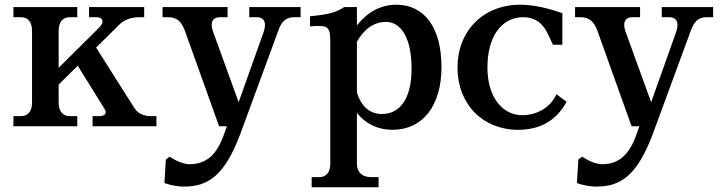

<svg xmlns="http://www.w3.org/2000/svg" viewBox="-20 -536 3057 815"><path d="M552 -75 388 -334 486 -431C507 -452 538 -463 570 -463H592V-506H358V-463H389C417 -463 425 -443 401 -419L229 -248V-405C229 -442 246 -463 276 -463H308V-506H37V-463H69C99 -463 116 -442 116 -405V-101C116 -64 99 -43 69 -43H37V0H308V-43H276C246 -43 229 -64 229 -101V-177L310 -257L423 -75C436 -55 427 -43 399 -43H373V0H644V-43H620C590 -43 565 -55 552 -75Z M765 -405 910 0H943L929 39C896 131 847 161 784 161C759 161 725 146 700 129L684 141L678 241C697 248 728 256 761 256C863 256 934 210 1001 30L1161 -405C1174 -442 1191 -463 1229 -463H1256V-506H1038V-463H1070C1101 -463 1113 -440 1099 -400L993 -102L885 -400C870 -440 882 -463 914 -463H946V-506H670V-463H693C732 -463 751 -443 765 -405Z M1495 158V-57C1531 -11 1583 15 1646 15C1775 15 1854 -88 1854 -251C1854 -421 1780 -516 1662 -516C1595 -516 1538 -483 1495 -428V-506H1441C1408 -484 1379 -475 1296 -467V-424C1372 -430 1382 -425 1382 -358V158C1382 195 1365 216 1335 216H1303V259H1587V216H1556C1517 216 1495 195 1495 158ZM1495 -144V-359C1526 -414 1569 -443 1618 -443C1681 -443 1727 -378 1727 -244C1727 -112 1674 -52 1601 -52C1550 -52 1513 -84 1495 -144Z M2327 -346H2367V-480C2308 -501 2245 -516 2189 -516C2031 -516 1922 -405 1922 -249C1922 -93 2030 15 2179 15C2282 15 2346 -32 2385 -104L2342 -136C2315 -76 2254 -47 2197 -47C2112 -47 2049 -125 2049 -249C2049 -384 2111 -463 2201 -463C2246 -463 2280 -442 2302 -399C2309 -385 2316 -372 2327 -346Z M2516 -405 2661 0H2694L2680 39C2647 131 2598 161 2535 161C2510 161 2476 146 2451 129L2435 141L2429 241C2448 248 2479 256 2512 256C2614 256 2685 210 2752 30L2912 -405C2925 -442 2942 -463 2980 -463H3007V-506H2789V-463H2821C2852 -463 2864 -440 2850 -400L2744 -102L2636 -400C2621 -440 2633 -463 2665 -463H2697V-506H2421V-463H2444C2483 -463 2502 -443 2516 -405Z"/></svg>

Font: LT Superior Serif Semibold
Style: Regular
Weight: 600
Designer: Daniel Lyons
Foundry: LyonsType
Version: Version 2.120;FEAKit 1.0